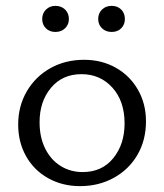

<svg xmlns="http://www.w3.org/2000/svg" viewBox="-20 -627 559 655"><path d="M42 -202Q42 -265 71.5 -315.5Q101 -366 152 -394.5Q203 -423 267 -423Q327 -423 375 -396Q423 -369 450.5 -321Q478 -273 478 -213Q478 -149 449 -99Q420 -49 368.5 -20.5Q317 8 253 8Q193 8 144.5 -19Q96 -46 69 -94Q42 -142 42 -202ZM405 -206Q405 -282 363.5 -328Q322 -374 258 -374Q193 -374 154 -327.5Q115 -281 115 -210Q115 -159 134 -120.5Q153 -82 186.5 -61Q220 -40 262 -40Q328 -40 366.5 -87.5Q405 -135 405 -206ZM124 -562Q124 -582 137 -594.5Q150 -607 169 -607Q189 -607 202 -594.5Q215 -582 215 -562Q215 -543 202 -530.5Q189 -518 169 -518Q149 -518 136.5 -530.5Q124 -543 124 -562ZM315 -562Q315 -582 328 -594.5Q341 -607 361 -607Q381 -607 393.5 -594.5Q406 -582 406 -562Q406 -543 393.5 -530.5Q381 -518 361 -518Q341 -518 328 -530.5Q315 -543 315 -562Z"/></svg>

Font: LXGW Bright GB
Style: Regular
Weight: 400
Designer: Christian Thalmann (Catharsis Fonts)
Foundry: LXGW / Christian Thalmann (Catharsis Fonts) / Fontworks Inc.
Version: Version 5.510